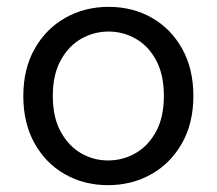

<svg xmlns="http://www.w3.org/2000/svg" viewBox="-20 -528 632 560"><path d="M295 12Q225 12 169 -20Q113 -52 80.5 -110.5Q48 -169 48 -248Q48 -327 81 -385.5Q114 -444 170.5 -476Q227 -508 297 -508Q367 -508 423 -476Q479 -444 511.5 -385.5Q544 -327 544 -248Q544 -169 511 -110.5Q478 -52 421.5 -20Q365 12 295 12ZM295 -60Q338 -60 375 -81Q412 -102 435 -144Q458 -186 458 -248Q458 -310 435.5 -352Q413 -394 376 -415Q339 -436 297 -436Q254 -436 217 -415Q180 -394 157 -352Q134 -310 134 -248Q134 -186 157 -144Q180 -102 216.5 -81Q253 -60 295 -60Z"/></svg>

Font: DeepMind Sans
Style: Regular
Weight: 400
Designer: Jonny Pinhorn / Modifications: Colophon Foundry
Foundry: Colophon Foundry
Version: Version 1.002; ttfautohint (v1.8.2)